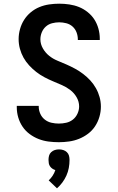

<svg xmlns="http://www.w3.org/2000/svg" viewBox="-20 -763 640 1041"><path d="M299 8Q271 8 243.5 4.5Q216 1 190 -9Q164 -19 141 -36Q118 -53 102.5 -76Q87 -99 79 -126Q71 -153 71 -181V-189H190V-185Q190 -165 198.5 -146Q207 -127 223 -114.5Q239 -102 259 -97.5Q279 -93 299 -93Q319 -93 339 -97.5Q359 -102 375 -114.5Q391 -127 400 -146.5Q409 -166 409 -186Q409 -212 395.5 -235.5Q382 -259 361 -275Q340 -291 316 -301.5Q292 -312 268 -322Q244 -332 220.5 -344.5Q197 -357 176.5 -373Q156 -389 138 -408.5Q120 -428 107.5 -450.5Q95 -473 88 -498.5Q81 -524 81 -551Q81 -578 88.5 -605Q96 -632 110.5 -655Q125 -678 146.5 -696Q168 -714 193.5 -724.5Q219 -735 246.5 -739Q274 -743 301 -743Q328 -743 355.5 -739Q383 -735 408 -725Q433 -715 455 -697.5Q477 -680 491.5 -657.5Q506 -635 513.5 -608Q521 -581 521 -554V-546H402V-550Q402 -569 395 -587.5Q388 -606 373.5 -619Q359 -632 339.5 -637Q320 -642 301 -642Q282 -642 262.5 -637Q243 -632 228.5 -619Q214 -606 206.5 -587.5Q199 -569 199 -550Q199 -524 212.5 -500.5Q226 -477 246.5 -460.5Q267 -444 291.5 -434Q316 -424 340 -413.5Q364 -403 387 -390.5Q410 -378 431 -362Q452 -346 469.5 -327Q487 -308 500 -285Q513 -262 520 -236.5Q527 -211 527 -185Q527 -157 519 -129.5Q511 -102 495.5 -78.5Q480 -55 457.5 -38Q435 -21 409 -10.5Q383 0 355 4Q327 8 299 8ZM289 258 244 215Q256 204 265.5 189.5Q275 175 280 159Q272 157 264 151.5Q256 146 251 138.5Q246 131 244.5 122Q243 113 243 104Q243 92 246 81Q249 70 257.5 62Q266 54 277 50.5Q288 47 300 47Q312 47 323 50.5Q334 54 342.5 62Q351 70 354 81Q357 92 357 104Q357 126 353 147.5Q349 169 340 189Q331 209 318 226.5Q305 244 289 258Z"/></svg>

Font: Iosevka Extended
Style: Bold
Weight: 700
Width: 7
Monospace: yes
Designer: Belleve Invis
Foundry: Belleve Invis
Version: Version 32.5.0; ttfautohint (v1.8.4)